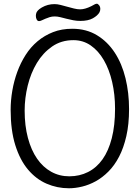

<svg xmlns="http://www.w3.org/2000/svg" viewBox="-20 -992 749 1028"><path d="M37 0ZM112 -400Q112 -319 129.5 -253.5Q147 -188 178.5 -142.5Q210 -97 254 -72.5Q298 -48 351 -48Q406 -48 451.5 -71Q497 -94 529 -139Q561 -184 578.5 -252Q596 -320 596 -410Q596 -486 580.5 -553Q565 -620 536 -670Q507 -720 466 -748.5Q425 -777 373 -777Q308 -777 259 -743Q210 -709 177.5 -655Q145 -601 128.5 -534Q112 -467 112 -400ZM37 -404Q37 -455 46 -507Q55 -559 72.5 -607Q90 -655 117 -697.5Q144 -740 181 -771Q218 -802 264 -820Q310 -838 367 -838Q442 -838 499 -803.5Q556 -769 594.5 -710Q633 -651 652 -573Q671 -495 671 -408Q671 -327 656.5 -263.5Q642 -200 617.5 -153Q593 -106 560.5 -73.5Q528 -41 492.5 -21.5Q457 -2 420 7Q383 16 349 16Q286 16 229.5 -8.5Q173 -33 130 -84Q87 -135 62 -214.5Q37 -294 37 -404ZM175 -924Q177 -929 183 -936Q189 -943 204 -952Q235 -970 272 -970Q287 -970 304.5 -965.5Q322 -961 340 -956Q358 -951 376 -946.5Q394 -942 409 -942Q435 -942 469 -959Q483 -967 488.5 -969.5Q494 -972 499 -972Q504 -972 510.5 -964Q517 -956 517 -944Q517 -934 512 -925Q502 -908 477 -894Q452 -880 410 -880Q391 -880 372.5 -883.5Q354 -887 336.5 -891.5Q319 -896 303 -900Q287 -904 273 -904Q258 -904 245.5 -900Q233 -896 222.5 -891.5Q212 -887 203.5 -883Q195 -879 189 -879Q181 -879 176.5 -887.5Q172 -896 172 -907Q172 -916 175 -924Z"/></svg>

Font: Life Savers
Style: Bold
Weight: 700
Designer: Pablo Impallari, Rodrigo Fuenzalida, Brenda Gallo
Foundry: Pablo Impallari, Rodrigo Fuenzalida, Brenda Gallo
Version: Version 3.001; ttfautohint (v0.95) -l 8 -r 50 -G 200 -x 14 -